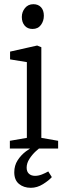

<svg xmlns="http://www.w3.org/2000/svg" viewBox="-20 -708 325 915"><path d="M27 0V-37L108 -51V-412L28 -425V-462L157 -491L177 -483V-51L257 -37V0ZM135 -570Q111 -570 97.5 -586Q84 -602 84 -627Q84 -651 99 -669.5Q114 -688 139 -688Q162 -688 175.5 -673.5Q189 -659 189 -633Q189 -608 175 -589Q161 -570 135 -570ZM127 187Q93 187 70.5 168.5Q48 150 48 113Q48 81 64 56Q80 31 104 13Q128 -5 151 -16H187Q170 -5 151.5 12Q133 29 120 49.5Q107 70 107 91Q107 110 118 120Q129 130 147 130Q163 130 179.5 123.5Q196 117 210 109L227 136Q213 152 185 169.5Q157 187 127 187Z"/></svg>

Font: Faustina Light
Style: Regular
Weight: 300
Designer: Alfonso Garcia
Foundry: http://www.omnibus-type.com
Version: Version 1.200